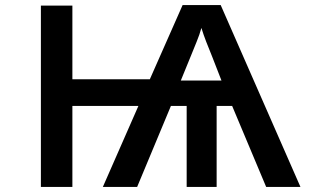

<svg xmlns="http://www.w3.org/2000/svg" viewBox="-20 -736 1240 756"><path d="M141 0V-714H265V-424H570L699 -716H849L1163 0H1028L894 -319H833V0H715V-319H653L520 0H385L525 -319H265V0ZM692 -419H852L815 -514Q803 -543 792 -571.5Q781 -600 773 -626Q766 -600 754 -571Q742 -542 730 -512Z"/></svg>

Font: Noto Sans Mono SemiBold
Style: Regular
Weight: 600
Designer: Monotype Design Team
Foundry: Monotype Imaging Inc.
Version: Version 2.014; ttfautohint (v1.8.4.7-5d5b)